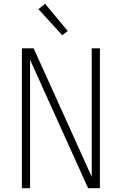

<svg xmlns="http://www.w3.org/2000/svg" viewBox="-20 -989 640 1009"><path d="M138 0H95V-735H157L462 -60V-735H505V0H443L138 -675ZM307 -804 182 -941 217 -969 336 -826Z"/></svg>

Font: Iosevka Aile Extralight
Style: Regular
Weight: 200
Designer: Belleve Invis
Foundry: Belleve Invis
Version: Version 31.1.0; ttfautohint (v1.8.4)